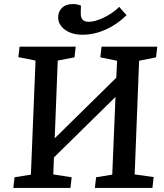

<svg xmlns="http://www.w3.org/2000/svg" viewBox="-20 -931 814 951"><path d="M552 -451 247 -151 244 -67 335 -53 329 0H46L52 -53L133 -66L156 -631L71 -648L77 -700H355L349 -647L266 -631L251 -246L556 -546L560 -630L477 -647L483 -700H759L753 -647L669 -630L647 -67L741 -54L735 0H450L456 -53L536 -66ZM389 -759Q335 -759 301.5 -784Q268 -809 268 -845Q268 -874 287.5 -892.5Q307 -911 341 -911Q352 -911 361.5 -909Q371 -907 381 -903L380 -868Q378 -823 419 -823Q451 -823 494.5 -844Q538 -865 571 -897Q571 -896 577.5 -888.5Q584 -881 592.5 -871.5Q601 -862 607 -856Q559 -809 502.5 -784Q446 -759 389 -759Z"/></svg>

Font: Literata 12pt Medium
Style: Italic
Weight: 500
Italic angle: -2°
Designer: Latin by Veronika Burian and Jose Scaglione. Greek by Irene Vlachou. Cyrillic by Vera Evstafieva
Foundry: TypeTogether
Version: Version 3.002